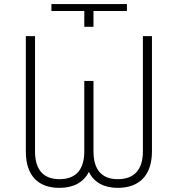

<svg xmlns="http://www.w3.org/2000/svg" viewBox="-20 -903 864 933"><path d="M389.6 -509.6V-167.6C389.6 -76.3 346.9 -32.3 268.8 -32.3C193.5 -32.3 150.2 -75.3 150.2 -167.6V-727.3H105.5V-167.6C105.5 -49 165.8 9.9 268.8 9.9C336.3 9.9 386 -16.3 411.9 -67.8C437.1 -16.3 485.4 9.9 552.2 9.9C655.2 9.9 718.4 -49 718.4 -167.6V-727.3H674.4V-167.6C674.4 -75.3 629.3 -32.3 552.2 -32.3C476.2 -32.3 434.3 -76.3 434.3 -167.6V-509.6ZM389.6 -849.4V-772.7H434.3V-849.4H596.9L596.6 -883.2H229.8V-849.4Z"/></svg>

Font: Karasuma Gothic
Style: Thin
Weight: 200
Designer: Rasmus Andersson / Ryoko Ishizuka
Foundry: rsms
Version: Version 1.00